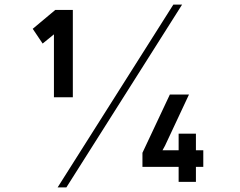

<svg xmlns="http://www.w3.org/2000/svg" viewBox="-20 -783 1040 833"><path d="M732 -763H770L268 30H230ZM296 -361H214V-634L165 -594L122 -658L220 -740H296ZM800 -373 696 -151 685 -131H755V-203H830V-131H862V-59H830V6H755V-59H598V-120L717 -373Z"/></svg>

Font: Kreadon
Style: Bold
Weight: 700
Designer: Reiya WATANABE
Foundry: StudioGnu
Version: Version 1.003; ttfautohint (v1.8.4.7-5d5b);gftools[0.9.32]